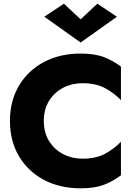

<svg xmlns="http://www.w3.org/2000/svg" viewBox="-20 -1007 741 1043"><path d="M418 -902 509 -987 615 -916 418 -776 221 -916 327 -987ZM218 -350Q218 -286 247 -240Q276 -194 323.5 -169.5Q371 -145 428 -145Q502 -145 552 -172.5Q602 -200 637 -237V-55Q594 -22 544 -3Q494 16 418 16Q305 16 218.5 -30Q132 -76 83 -158.5Q34 -241 34 -350Q34 -459 83 -541.5Q132 -624 218.5 -670Q305 -716 418 -716Q494 -716 544 -697Q594 -678 637 -645V-463Q602 -500 552 -527.5Q502 -555 428 -555Q371 -555 323.5 -530.5Q276 -506 247 -460Q218 -414 218 -350Z"/></svg>

Font: Jost*
Style: Bold
Weight: 700
Version: Version 3.7